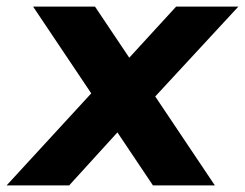

<svg xmlns="http://www.w3.org/2000/svg" viewBox="-51 -560 740 580"><path d="M49 -540H236L598 0H411ZM255 -311 402 -268 158 0H-31ZM238 -275 481 -540H669L385 -233Z"/></svg>

Font: Pathway Extreme 28pt
Style: Bold Italic
Weight: 700
Italic angle: -8°
Designer: Eduardo Rodriguez Tunni
Foundry: Eduardo Rodriguez Tunni
Version: Version 1.001;gftools[0.9.26]